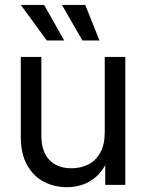

<svg xmlns="http://www.w3.org/2000/svg" viewBox="-20 -755 597 784"><path d="M253.4 9.3Q201.2 9.3 158.2 -13.4Q115.2 -36.1 90.1 -82Q64.9 -127.9 64.9 -196.3V-522.5H148.9V-202.1Q148.9 -136.2 181.4 -102.1Q213.9 -67.9 271.5 -67.9Q309.6 -67.9 340.3 -83.3Q371.1 -98.6 389.4 -131.6Q407.7 -164.6 407.7 -214.8V-522.5H491.7V0H409.7V-126.5H430.7Q405.3 -55.7 359.9 -23.2Q314.5 9.3 253.4 9.3ZM316.4 -589.8 232.9 -734.9H328.1L386.2 -589.8ZM170.9 -589.8 64.9 -734.9H160.2L242.2 -589.8Z"/></svg>

Font: Inter 28pt
Style: Regular
Weight: 400
Designer: Rasmus Andersson
Foundry: rsms
Version: Version 4.001;git-66647c0bb